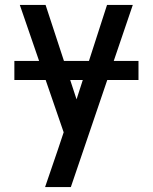

<svg xmlns="http://www.w3.org/2000/svg" viewBox="-20 -550 616 775"><path d="M162 205H266L516 -530H412L289 -149L164 -530H60L237 -16L214 53Q201 91 188 129Q175 167 162 205ZM38 -227H539V-304H38Z"/></svg>

Font: Iosevka Sparkle Medium
Style: Regular
Weight: 500
Designer: Belleve Invis
Foundry: Belleve Invis
Version: Version 4.5.0; ttfautohint (v1.8.3)